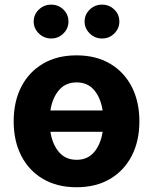

<svg xmlns="http://www.w3.org/2000/svg" viewBox="-20 -789 655 820"><path d="M306.8 10.7Q224.1 10.7 163.9 -24.7Q103.7 -60 71 -123.4Q38.4 -186.8 38.4 -270.6Q38.4 -355.1 71 -418.5Q103.7 -481.9 163.9 -517.2Q224.1 -552.6 306.8 -552.6Q389.6 -552.6 449.8 -517.2Q509.9 -481.9 542.6 -418.5Q575.3 -355.1 575.3 -270.6Q575.3 -186.8 542.6 -123.4Q509.9 -60 449.8 -24.7Q389.6 10.7 306.8 10.7ZM195.3 -317.1H418.3Q410.2 -370.7 382.3 -403.9Q354.4 -437.1 307.5 -437.1Q259.9 -437.1 231.7 -403.9Q203.5 -370.7 195.3 -317.1ZM307.5 -106.5Q354.4 -106.5 382.3 -139.7Q410.2 -172.9 418.3 -226.2H195.3Q203.5 -172.9 231.7 -139.7Q259.9 -106.5 307.5 -106.5ZM198.5 -624.6Q168 -624.6 146 -646.1Q123.9 -667.6 123.9 -696.7Q123.9 -727.3 146 -748.2Q168 -769.2 198.5 -769.2Q229.4 -769.2 250.9 -748.2Q272.4 -727.3 272.4 -696.7Q272.4 -667.6 250.9 -646.1Q229.4 -624.6 198.5 -624.6ZM415.8 -624.6Q385.3 -624.6 363.3 -646.1Q341.3 -667.6 341.3 -696.7Q341.3 -727.3 363.3 -748.2Q385.3 -769.2 415.8 -769.2Q446.7 -769.2 468.2 -748.2Q489.7 -727.3 489.7 -696.7Q489.7 -667.6 468.2 -646.1Q446.7 -624.6 415.8 -624.6Z"/></svg>

Font: Inter UI
Style: Bold
Weight: 700
Designer: Rasmus Andersson
Foundry: rsms
Version: 3.2;8d6f07862